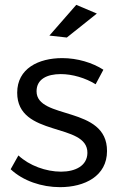

<svg xmlns="http://www.w3.org/2000/svg" viewBox="-20 -770 496 793"><path d="M295 -750 184 -623 256 -615 380 -714ZM375 -422 407 -482C362 -511 300 -530 237 -530C139 -530 51 -487 51 -387C51 -201 343 -266 341 -138C340 -85 291 -61 232 -61C170 -61 101 -86 56 -128L24 -71C75 -23 152 3 228 3C330 3 422 -43 422 -146C423 -335 131 -274 131 -393C131 -443 174 -464 231 -464C279 -464 333 -448 375 -422Z"/></svg>

Font: Juman Normal
Style: Regular
Weight: 300
Designer: Bandar Raffah (Arabic) Julieta Ulanovsky (Latin)
Foundry: Caramella
Version: Version 5.022;PS 005.022;hotconv 1.0.88;makeotf.lib2.5.64775